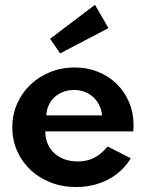

<svg xmlns="http://www.w3.org/2000/svg" viewBox="-20 -759 603 794"><path d="M295 14.5Q238.2 14.5 189.8 -4.3Q141.4 -23.2 106.1 -56.4Q70.9 -89.5 50.9 -134.5Q30.9 -179.5 30.9 -231.8Q30.9 -285 50.9 -330.2Q70.9 -375.5 105.9 -408.9Q140.9 -442.3 188 -461.1Q235 -480 289.5 -480Q341.4 -480 385.9 -461.8Q430.5 -443.6 463 -411.6Q495.5 -379.5 513.9 -336.1Q532.3 -292.7 532.3 -241.8Q532.3 -235.5 532 -229.3Q531.8 -223.2 530.9 -215.5H167.3Q167.3 -187.7 177 -164.8Q186.8 -141.8 204.5 -125.5Q222.3 -109.1 247 -100.2Q271.8 -91.4 302.3 -91.4Q340 -91.4 369.3 -106.4Q398.6 -121.4 425 -153.2L520.9 -104.5Q504.1 -76.8 480.5 -54.5Q456.8 -32.3 428 -17Q399.1 -1.8 365.5 6.4Q331.8 14.5 295 14.5ZM402.3 -281.8Q399.5 -305.9 389.8 -325.2Q380 -344.5 364.8 -358.2Q349.5 -371.8 329.5 -379.3Q309.5 -386.8 285.9 -386.8Q261.8 -386.8 241.4 -379.1Q220.9 -371.4 205.9 -357.5Q190.9 -343.6 181.8 -324.3Q172.7 -305 171.4 -281.8ZM372.7 -739.1 428.6 -642.7 228.6 -538.2 187.3 -598.6Z"/></svg>

Font: Spartan
Style: Bold
Weight: 700
Designer: Matt Bailey, Mirko Velimirovic
Foundry: Matt Bailey
Version: Version 1.005